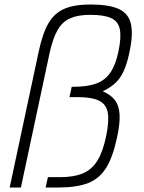

<svg xmlns="http://www.w3.org/2000/svg" viewBox="-20 -834 640 854"><path d="M437 -428Q474 -412 492 -387.5Q510 -363 512 -323Q514 -283 500 -220Q482 -136 452.5 -88Q423 -40 372.5 -20Q322 0 240 0H183L193 -46H246Q309 -46 349 -63Q389 -80 413.5 -120Q438 -160 452 -228Q466 -295 459.5 -332.5Q453 -370 421 -386Q389 -402 326 -402H289L299 -448H306Q369 -448 408.5 -462.5Q448 -477 471.5 -512Q495 -547 507 -606Q520 -668 513 -703.5Q506 -739 474.5 -753.5Q443 -768 381 -768Q327 -768 292 -752.5Q257 -737 236 -700Q215 -663 201 -600L73 0H23L152 -604Q169 -685 195.5 -730.5Q222 -776 266.5 -795Q311 -814 382 -814Q465 -814 508.5 -794Q552 -774 562.5 -727Q573 -680 555 -598Q545 -551 531 -519.5Q517 -488 495 -466.5Q473 -445 437 -428Z"/></svg>

Font: Victor Mono Thin
Style: Italic
Weight: 100
Italic angle: -12°
Monospace: yes
Designer: Rune Bjørnerås
Version: Version 1.561;gftools[0.9.30]